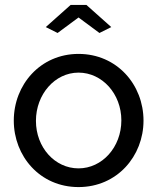

<svg xmlns="http://www.w3.org/2000/svg" viewBox="-20 -750 639 780"><path d="M214 -616 299 -679 384 -616 432 -640 331 -730H267L166 -640ZM299 10C456 10 563 -116 563 -260C563 -406 455 -531 299 -531C144 -531 36 -406 36 -260C36 -116 142 10 299 10ZM126 -259C126 -367 203 -455 299 -455C395 -455 473 -369 473 -261C473 -152 395 -66 299 -66C203 -66 126 -151 126 -259Z"/></svg>

Font: Raleway Med
Style: Regular
Weight: 500
Designer: Matt McInerney, Pablo Impallari, Rodrigo Fuenzalida
Foundry: Matt McInerney, Pablo Impallari, Rodrigo Fuenzalida
Version: Version 3.00 July 28, 2015